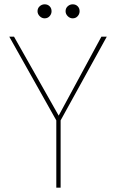

<svg xmlns="http://www.w3.org/2000/svg" viewBox="-20 -870 538 890"><path d="M241 0V-312L23 -700H45L252 -334L450 -700H475L261 -312V0ZM187 -785Q174 -785 164 -795Q154 -805 154 -818Q154 -832 164 -841Q174 -850 187 -850Q201 -850 210 -841Q219 -832 219 -818Q219 -805 210 -795Q201 -785 187 -785ZM317 -785Q304 -785 294 -795Q284 -805 284 -818Q284 -832 294 -841Q304 -850 317 -850Q331 -850 340 -841Q349 -832 349 -818Q349 -805 340 -795Q331 -785 317 -785Z"/></svg>

Font: DM Sans Thin
Style: Regular
Weight: 100
Designer: Colophon Foundry, Jonny Pinhorn
Foundry: Colophon Foundry
Version: Version 4.004; ttfautohint (v1.8.4.7-5d5b)